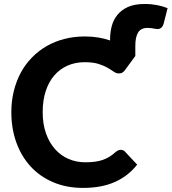

<svg xmlns="http://www.w3.org/2000/svg" viewBox="-20 -912 840 940"><path d="M642.5 -638 592 -569Q587.5 -562.5 580.5 -557.5Q573.5 -552.5 561.5 -552.5Q549 -552.5 537 -561Q525 -569.5 507 -580Q489 -590.5 462.5 -599Q436 -607.5 394.5 -607.5Q349 -607.5 311.2 -591Q273.5 -574.5 246.2 -543.2Q219 -512 204 -466.5Q189 -421 189 -363Q189 -304.5 205.2 -258.8Q221.5 -213 249.8 -181.5Q278 -150 315.8 -133.8Q353.5 -117.5 396.5 -117.5Q422 -117.5 442.8 -120Q463.5 -122.5 481.2 -128.5Q499 -134.5 514.8 -144Q530.5 -153.5 546.5 -168Q552 -172.5 558 -175.5Q564 -178.5 571 -178.5Q576.5 -178.5 582 -176.5Q587.5 -174.5 592 -169.5L651.5 -106Q607.5 -50 542.2 -21Q477 8 387 8Q305.5 8 240.5 -19.8Q175.5 -47.5 130 -97Q84.5 -146.5 60 -214.5Q35.5 -282.5 35.5 -363Q35.5 -417 47.5 -465.8Q59.5 -514.5 81.5 -555.5Q103.5 -596.5 135.5 -629.5Q167.5 -662.5 207.5 -685.8Q247.5 -709 294.8 -721.2Q342 -733.5 395.5 -733.5Q430 -733.5 460.5 -728.5Q491 -723.5 519 -714V-721.5Q519 -753 527 -783.8Q535 -814.5 554.5 -838.8Q574 -863 606.2 -877.8Q638.5 -892.5 687.5 -892.5Q706 -892.5 721 -891Q736 -889.5 749.2 -887Q762.5 -884.5 775 -880.8Q787.5 -877 800.5 -872L781 -795.5Q778 -785.5 773.2 -780Q768.5 -774.5 762.8 -772Q757 -769.5 750.2 -769.8Q743.5 -770 737 -771.5Q730 -773 721 -774.2Q712 -775.5 702.5 -775.5Q670.5 -775.5 656.5 -753.5Q642.5 -731.5 642.5 -688Z"/></svg>

Font: Lato Heavy
Style: Regular
Weight: 800
Designer: Lukasz Dziedzic
Foundry: tyPoland Lukasz Dziedzic
Version: Version 2.007; 2014-02-27